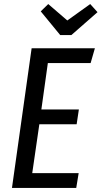

<svg xmlns="http://www.w3.org/2000/svg" viewBox="-20 -927 501 947"><path d="M448 -689 427 -616H216L184 -387H369L358 -314H174L139 -73H368L356 0H39L136 -689ZM425 -907 461 -867 332 -754H277L181 -871L218 -907L312 -826Z"/></svg>

Font: Fira Sans Extra Condensed
Style: Italic
Weight: 400
Width: 3
Italic angle: -8°
Designer: Carrois Corporate & Edenspiekermann AG
Foundry: Carrois Corporate GbR & Edenspiekermann AG
Version: Version 4.203